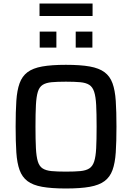

<svg xmlns="http://www.w3.org/2000/svg" viewBox="-20 -1065 752 1093"><path d="M355 8Q273 8 220 -1.5Q167 -11 136.5 -34Q106 -57 91.5 -97Q77 -137 73 -197.5Q69 -258 69 -344Q69 -430 73 -490.5Q77 -551 91.5 -591Q106 -631 136.5 -654Q167 -677 220 -686.5Q273 -696 355 -696Q438 -696 491 -686.5Q544 -677 575 -654Q606 -631 620.5 -591Q635 -551 639 -490.5Q643 -430 643 -344Q643 -258 639 -197.5Q635 -137 620.5 -97Q606 -57 575 -34Q544 -11 491 -1.5Q438 8 355 8ZM355 -88Q405 -88 437 -91Q469 -94 488 -106Q507 -118 516 -145.5Q525 -173 527.5 -221Q530 -269 530 -344Q530 -419 527.5 -467Q525 -515 516 -542.5Q507 -570 488 -582Q469 -594 437 -597Q405 -600 355 -600Q306 -600 274 -597Q242 -594 223 -582Q204 -570 195.5 -542.5Q187 -515 184.5 -467Q182 -419 182 -344Q182 -269 184.5 -221Q187 -173 195.5 -145.5Q204 -118 223 -106Q242 -94 274 -91Q306 -88 355 -88ZM206 -794V-885H301V-794ZM411 -794V-885H506V-794ZM205 -974V-1045H507V-974Z"/></svg>

Font: Saira Medium
Style: Regular
Weight: 500
Designer: Hector Gatti with collaboration of the Omnibus-Type team
Foundry: Omnibus-Type
Version: Version 1.100; ttfautohint (v1.8.3)